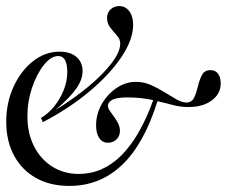

<svg xmlns="http://www.w3.org/2000/svg" viewBox="-33 -594 738 625"><path d="M192.4 11.2Q130.4 11.2 84.2 -14.6Q38.1 -40.5 12.7 -87.6Q-12.7 -134.8 -12.7 -197.8Q-12.7 -259.8 11 -311.5Q34.7 -363.3 74.2 -394.5Q113.8 -425.8 161.1 -425.8Q195.8 -425.8 215.8 -408.7Q235.8 -391.6 235.8 -362.3Q235.8 -335 215.1 -305.4Q194.3 -275.9 147.9 -236.3Q207 -272.5 254.6 -312Q302.2 -351.6 330.3 -388.4Q358.4 -425.3 358.4 -452.6Q358.4 -466.3 347.7 -478.3Q336.9 -490.2 326.2 -503.9Q315.4 -517.6 315.4 -535.6Q315.4 -552.7 326.9 -563.5Q338.4 -574.2 355 -574.2Q375.5 -574.2 387.9 -557.4Q400.4 -540.5 400.4 -513.2Q400.4 -465.3 362.5 -408.7Q324.7 -352.1 258.5 -296.6Q192.4 -241.2 106.4 -196.3L100.6 -210.4Q122.6 -222.7 142.1 -246.1Q161.6 -269.5 173.8 -299.3Q186 -329.1 186 -359.4Q186 -411.6 156.7 -411.6Q132.8 -411.6 109.6 -382.3Q86.4 -353 71.3 -308.3Q56.2 -263.7 56.2 -216.3Q56.2 -160.6 77.6 -118.2Q99.1 -75.7 137 -51.8Q174.8 -27.8 223.6 -27.8Q378.9 -27.8 465.8 -268.1Q448.2 -272 427.5 -274.4Q406.7 -276.9 381.3 -276.9Q318.4 -276.9 318.4 -248.5Q318.4 -240.7 328.1 -228Q337.9 -215.3 347.7 -199.7Q357.4 -184.1 357.4 -168Q357.4 -151.4 346.4 -140.4Q335.4 -129.4 317.9 -129.4Q300.3 -129.4 290 -144.5Q279.8 -159.7 279.8 -186Q279.8 -223.1 298.3 -255.4Q316.9 -287.6 346.4 -307.6Q376 -327.6 409.2 -327.6Q434.6 -327.6 458 -317.4Q481.4 -307.1 502.4 -293.9Q523.4 -280.8 541.5 -270.5Q559.6 -260.3 573.7 -260.3Q591.3 -260.3 598.9 -276.1Q606.4 -292 611.3 -313Q616.2 -334 624.5 -349.9Q632.8 -365.7 651.9 -365.7Q668 -365.7 676.8 -354Q685.5 -342.3 685.5 -322.8Q685.5 -288.6 656.5 -267.1Q627.4 -245.6 581.1 -245.6Q553.7 -245.6 530.5 -252Q507.3 -258.3 479.5 -264.6Q394 11.2 192.4 11.2Z"/></svg>

Font: Bacasime Antique
Style: Regular
Weight: 400
Designer: The DocRepair Project, Claus Eggers Sørensen
Foundry: Google
Version: Version 2.000